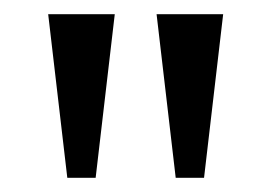

<svg xmlns="http://www.w3.org/2000/svg" viewBox="-20 -734 384 271"><path d="M75 -483 48 -714H142L115 -483ZM228 -483 201 -714H295L268 -483Z"/></svg>

Font: Noto Serif Ethiopic ExtraCondensed
Style: Regular
Weight: 400
Width: 2
Designer: Monotype Design Team
Foundry: Monotype Imaging Inc.
Version: Version 2.102; ttfautohint (v1.8.4.7-5d5b)